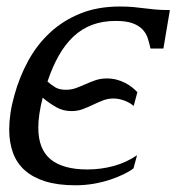

<svg xmlns="http://www.w3.org/2000/svg" viewBox="-20 -549 533 580"><path d="M473.6 -402.3H434.6Q431.2 -418.5 426.3 -433.6Q421.4 -448.7 410.4 -460.2Q399.4 -471.7 380.4 -478.8Q361.3 -485.8 329.6 -485.8Q290 -485.8 258.3 -473.9Q226.6 -461.9 201.7 -438.5Q176.8 -415 157.5 -380.9Q138.2 -346.7 123.5 -302.7Q134.3 -293 146.7 -285.4Q159.2 -277.8 179.2 -277.8Q195.8 -277.8 210.2 -283.2Q224.6 -288.6 238.8 -294.9Q252.9 -301.3 268.3 -306.6Q283.7 -312 302.2 -312Q318.8 -312 332.5 -308.3Q346.2 -304.7 357.7 -298.8Q369.1 -293 378.4 -285.6Q387.7 -278.3 395 -270.5L383.8 -229Q378.9 -233.4 371.8 -237.5Q364.7 -241.7 356.4 -244.9Q348.1 -248 339.4 -249.8Q330.6 -251.5 323.2 -251.5Q306.2 -251.5 291 -245.6Q275.9 -239.7 260.7 -232.4Q245.6 -225.1 229.7 -219.2Q213.9 -213.4 195.8 -213.4Q170.9 -213.4 150.4 -224.9Q129.9 -236.3 108.9 -253.9Q95.7 -201.7 95.7 -163.6Q95.7 -97.7 133.3 -67.4Q170.9 -37.1 243.7 -37.1Q285.2 -37.1 323.5 -47.6Q361.8 -58.1 394 -80.1L383.3 -40.5Q373 -32.2 355.2 -23.4Q337.4 -14.6 314.5 -6.8Q291.5 1 264.2 5.9Q236.8 10.7 207.5 10.7Q155.8 10.7 118.2 -0.7Q80.6 -12.2 55.9 -33.7Q31.2 -55.2 19.5 -86.7Q7.8 -118.2 7.8 -157.7Q7.8 -180.7 11.5 -206.1Q15.1 -231.4 22.9 -259.3Q38.1 -315.4 64.9 -364.7Q91.8 -414.1 131.3 -450.7Q170.9 -487.3 223.1 -508.3Q275.4 -529.3 341.3 -529.3Q366.7 -529.3 383.8 -527.6Q400.9 -525.9 416.3 -523.9Q431.6 -522 449.2 -520.3Q466.8 -518.6 493.2 -518.6Z"/></svg>

Font: Arian AMU Serif
Style: Italic
Weight: 400
Italic angle: -15°
Designer: Ruben Hakobyan (Tarumian)
Foundry: Ruben Hakobyan (Tarumian)
Version: Version 1.002